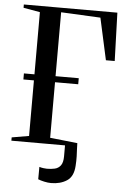

<svg xmlns="http://www.w3.org/2000/svg" viewBox="-62 -788 690 1043"><g transform="rotate(5 283.0 -266.0)"><path d="M256.5 210.5Q239.5 210.5 219 206Q198.5 201.5 185.5 196L186 128.5Q196.5 132 209 133.5Q221.5 135 227.5 135Q250.5 135 270.2 130.5Q290 126 302.2 109.8Q314.5 93.5 314.5 59.5V0H22V-18L115.5 -34V-337H58V-370H115.5V-709L25 -725V-743H535L543.5 -480H495.5L445.5 -708L230.5 -718.5V-370H357V-337H230.5V-34L380 -18Q380 -4 381 14Q382 32 382.8 54.5Q383.5 77 381.5 106Q378 164.5 342.5 187.5Q307 210.5 256.5 210.5Z"/></g></svg>

Font: Merriweather 144pt
Style: Regular
Weight: 400
Version: Version 2.100